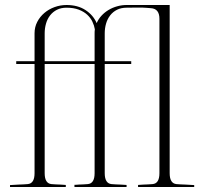

<svg xmlns="http://www.w3.org/2000/svg" viewBox="-20 -751 817 768"><path d="M658.7 -58.1Q658.7 -17.1 686 -14.6Q694.8 -13.7 703.6 -13.4Q712.4 -13.2 721.7 -12.7Q729 -12.2 739 -11.7Q749 -11.2 756.8 -10.7V-2.9H532.2V-11.2Q538.1 -11.7 543.7 -12Q549.3 -12.2 554.2 -12.7Q563.5 -13.2 572.3 -13.4Q581.1 -13.7 589.8 -14.6Q617.7 -16.6 617.7 -58.1V-675.8Q617.7 -716.3 583.5 -718.3Q574.7 -718.8 565.7 -719.7Q556.6 -720.7 547.9 -720.7Q535.2 -720.7 526.1 -720.7Q517.1 -720.7 510 -720.5Q502.9 -720.2 497.6 -720.2Q492.2 -720.2 486.3 -720.2Q464.4 -720.2 448 -711.9Q431.6 -703.6 420.7 -689.5Q409.7 -675.3 404.3 -656.7Q398.9 -638.2 398.9 -617.7V-506.3H504.9V-495.1H398.9V-58.1Q398.9 -17.1 426.3 -14.6Q435.1 -13.7 443.6 -13.4Q452.1 -13.2 461.4 -12.7Q466.8 -12.2 473.1 -12Q479.5 -11.7 486.3 -11.2V-2.9H277.8V-11.7Q282.2 -11.7 286.6 -12Q291 -12.2 294.9 -12.7Q304.2 -13.2 313 -13.4Q321.8 -13.7 330.6 -14.6Q358.4 -16.6 358.4 -58.1V-495.1H158.7V-58.1Q158.7 -17.1 186 -14.6Q194.8 -13.7 203.4 -13.4Q211.9 -13.2 221.2 -12.7Q226.1 -12.2 231.7 -12Q237.3 -11.7 243.2 -11.2V-2.9H20V-10.7Q27.8 -11.2 37.6 -11.7Q47.4 -12.2 54.7 -12.7Q64 -13.2 72.8 -13.4Q81.5 -13.7 90.3 -14.6Q118.2 -16.6 118.2 -58.1V-495.1H44.9V-506.3H118.2V-617.7Q118.2 -642.6 128.9 -663.3Q139.6 -684.1 157.5 -699.2Q175.3 -714.4 198.5 -722.7Q221.7 -731 246.1 -731Q291 -731 322 -710.7Q353 -690.4 366.7 -658.7Q374 -675.3 386.2 -688.5Q398.4 -701.7 414.3 -711.2Q430.2 -720.7 448.7 -725.8Q467.3 -731 486.3 -731H658.7ZM246.1 -720.2Q224.1 -720.2 207.8 -711.9Q191.4 -703.6 180.4 -689.5Q169.4 -675.3 164.1 -656.7Q158.7 -638.2 158.7 -617.7V-506.3H358.4V-617.7Q358.4 -621.6 358.6 -625.7Q358.9 -629.9 359.4 -633.8Q356.9 -648.9 349.6 -664.3Q342.3 -679.7 328.9 -692.1Q315.4 -704.6 294.9 -712.4Q274.4 -720.2 246.1 -720.2Z"/></svg>

Font: Tartlers End
Style: Regular
Weight: 200
Designer: Peter Wiegel
Foundry: Peter Wiegel
Version: Version 1.000 2013 initial release